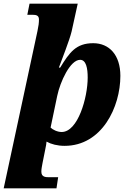

<svg xmlns="http://www.w3.org/2000/svg" viewBox="-56 -780 702 1040"><path d="M147 -612 -36 240H250L259 180H210C189 180 168 178 168 150C168 134 171 123 174 105L188 35C194 7 195 -1 196 -13C221 1 255 10 294 10C496 10 596 -200 596 -369C596 -483 535 -546 449 -546C355 -546 320 -495 270 -414H263C278 -455 321 -563 332 -610L365 -760H104L92 -700H119C143 -700 155 -695 155 -674C155 -657 153 -640 147 -612ZM278 -65C254 -65 229 -78 218 -89L254 -261C270 -337 324 -456 378 -456C411 -456 419 -409 419 -360C419 -251 366 -65 278 -65Z"/></svg>

Font: Noto Serif SemiCondensed Black
Style: Italic
Weight: 900
Width: 4
Italic angle: -12°
Designer: Monotype Design Team
Foundry: Monotype Imaging Inc.
Version: Version 2.014